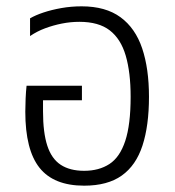

<svg xmlns="http://www.w3.org/2000/svg" viewBox="-20 -577 552 607"><path d="M246 10Q150 10 105 -46.5Q60 -103 60 -224Q60 -243 61 -265.5Q62 -288 64 -306H239V-260H116V-225Q116 -158 129.5 -116.5Q143 -75 172 -56Q201 -37 246 -37Q293 -37 326 -58.5Q359 -80 376 -131.5Q393 -183 393 -271Q393 -348 377.5 -401Q362 -454 327 -481Q292 -508 231 -508Q203 -508 175.5 -502.5Q148 -497 122.5 -487.5Q97 -478 75 -463V-519Q92 -529 117.5 -537.5Q143 -546 174 -551.5Q205 -557 238 -557Q314 -557 361 -522.5Q408 -488 429.5 -424Q451 -360 451 -271Q451 -180 430.5 -117Q410 -54 365 -22Q320 10 246 10Z"/></svg>

Font: Noto Sans Thai SemiCondensed Light
Style: Regular
Weight: 300
Width: 4
Designer: Monotype Design Team
Foundry: Monotype Imaging Inc.
Version: Version 2.001